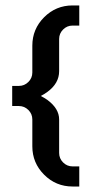

<svg xmlns="http://www.w3.org/2000/svg" viewBox="-20 -679 333 699"><path d="M244.1 -73.2H268.6V0H244.1Q183.6 0 140.6 -43Q97.7 -85.9 97.7 -146.5V-244.1Q97.7 -264.2 83.3 -278.6Q68.8 -293 48.8 -293H24.4V-366.2H48.8Q68.8 -366.2 83.3 -380.6Q97.7 -395 97.7 -415V-512.7Q97.7 -573.2 140.6 -616.2Q183.6 -659.2 244.1 -659.2H268.6V-585.9H244.1Q224.1 -585.9 209.7 -571.5Q195.3 -557.1 195.3 -537.1V-419.9Q195.3 -375.5 152.3 -344.2Q141.1 -335.9 128.4 -329.6Q141.1 -323.2 152.3 -315.4Q195.3 -283.7 195.3 -244.1V-122.1Q195.3 -102.1 209.7 -87.6Q224.1 -73.2 244.1 -73.2Z"/></svg>

Font: Alegre Sans
Style: Regular
Weight: 400
Width: 3
Designer: GrandChaos9000
Version: Version 1.2.6 - August 1, 2014